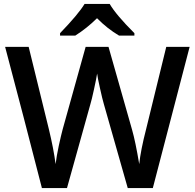

<svg xmlns="http://www.w3.org/2000/svg" viewBox="-20 -951 986 971"><path d="M939 -713.9 752.9 0H626L504.9 -425.8Q498 -448.7 485.4 -505.9Q473.1 -560.5 471.2 -579.1Q466.3 -548.3 455.1 -498Q443.4 -444.3 437 -423.8L318.8 0H191.9L99.6 -357.4L5.9 -713.9H125L227.1 -297.9Q251 -199.2 261.2 -121.1Q266.1 -162.1 277.3 -213.9Q289.6 -270 296.9 -296.9L413.1 -713.9H528.8L647.9 -294.9Q665 -235.4 684.1 -121.1Q691.4 -191.4 719.2 -298.8L820.8 -713.9ZM659.7 -771H582Q522 -806.6 470.7 -858.9Q419.9 -808.6 360.8 -771H283.7V-783.2Q377.4 -880.4 407.7 -931.2H534.7Q565.9 -877 659.7 -783.2Z"/></svg>

Font: Open Sans
Style: SemiBold
Weight: 600
Foundry: Ascender Corporation
Version: Version 1.10